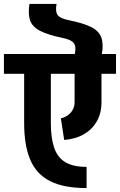

<svg xmlns="http://www.w3.org/2000/svg" viewBox="-45 -928 611 978"><path d="M396 30Q280 30 210 -5.5Q140 -41 109 -114.5Q78 -188 78 -301H214Q214 -225 231 -175.5Q248 -126 287.5 -102Q327 -78 396 -78ZM78 -301V-604H214V-301ZM335 -408V-605H472V-408ZM-25 -552V-653H546V-552ZM472 -408Q472 -352 448.5 -310.5Q425 -269 383 -244.5Q341 -220 282 -215L265 -325Q286 -330 301.5 -341.5Q317 -353 326 -370Q335 -387 335 -408ZM336 -653Q344 -691 331 -708.5Q318 -726 273 -735L306 -825Q381 -810 420 -790Q459 -770 471 -737Q483 -704 474 -653ZM273 -735Q200 -750 160 -770.5Q120 -791 108.5 -823.5Q97 -856 105 -908H243Q236 -869 248.5 -851.5Q261 -834 306 -825Z"/></svg>

Font: Akshar Light SemiBold
Style: Regular
Weight: 600
Version: Version 1.100